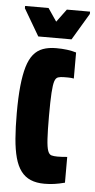

<svg xmlns="http://www.w3.org/2000/svg" viewBox="-51 -702 369 742"><g transform="rotate(5 134.0 -331.0)"><path d="M150 8Q119 8 96.5 -1.5Q74 -11 59 -31Q44 -51 35.5 -82Q27 -113 23.5 -156Q20 -199 20 -255Q20 -316 24.5 -360Q29 -404 38 -434.5Q47 -465 62 -483.5Q77 -502 99 -510Q121 -518 150 -518Q173 -518 192.5 -515.5Q212 -513 228 -508V-407Q217 -409 207 -409Q197 -409 191 -409Q176 -409 167 -406Q158 -403 153.5 -389.5Q149 -376 147 -344.5Q145 -313 145 -255Q145 -197 147 -165Q149 -133 154 -119.5Q159 -106 168 -103.5Q177 -101 191 -101Q200 -101 209.5 -101.5Q219 -102 229 -103V-3Q206 3 187.5 5.5Q169 8 150 8ZM77 -557 16 -661V-670H107L141 -620L178 -670H268V-661L206 -557Z"/></g></svg>

Font: Saira UltraCondensed Black
Style: Regular
Weight: 900
Width: 1
Designer: Hector Gatti with collaboration of the Omnibus-Type team
Foundry: Omnibus-Type
Version: Version 1.101